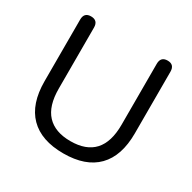

<svg xmlns="http://www.w3.org/2000/svg" viewBox="-159 -873 1046 1044"><g transform="rotate(30 364.5 -351.5)"><path d="M365 9Q226 9 153.5 -64.5Q81 -138 81 -280V-667Q81 -712 124 -712Q168 -712 168 -667V-284Q168 -175 218 -121.5Q268 -68 365 -68Q562 -68 562 -284V-667Q562 -712 605 -712Q648 -712 648 -667V-280Q648 -138 576 -64.5Q504 9 365 9Z"/></g></svg>

Font: Chiron GoRound TC N
Style: Regular
Weight: 350
Designer: Ryoko NISHIZUKA 西塚涼子 (kana, bopomofo & ideographs); Paul D. Hunt (Latin, Greek & Cyrillic); Sandoll Communications 산돌커뮤니
Foundry: Adobe
Version: Version 1.000;hotconv 1.1.1;makeotfexe 2.6.0